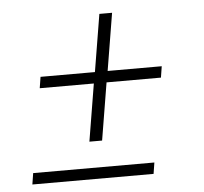

<svg xmlns="http://www.w3.org/2000/svg" viewBox="-45 -600 689 647"><g transform="rotate(-5 300.0 -276.5)"><path d="M243 -127 275 -321H92L98 -359H282L314 -553H357L325 -359H508L502 -321H318L286 -127ZM39 0 45 -38H455L449 0Z"/></g></svg>

Font: Iosevka SS04 XLt Ex
Style: Italic
Weight: 200
Width: 7
Italic angle: -9°
Monospace: yes
Designer: Belleve Invis
Foundry: Belleve Invis
Version: Version 19.0.0; ttfautohint (v1.8.4)